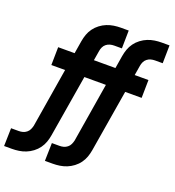

<svg xmlns="http://www.w3.org/2000/svg" viewBox="-184 -863 1099 1207"><g transform="rotate(20 365.5 -260.0)"><path d="M-19 215 -16 95H35Q49 95 62 91.5Q75 88 86.5 79Q98 70 104 57Q110 44 113 31L178 -365H86L88 -485H198L212 -570Q216 -594 224 -616.5Q232 -639 246.5 -659Q261 -679 281.5 -694.5Q302 -710 324.5 -719Q347 -728 370.5 -731.5Q394 -735 417 -735H469L467 -615H416Q402 -615 388.5 -611.5Q375 -608 363.5 -599Q352 -590 346 -577Q340 -564 338 -551L327 -485H471L485 -570Q489 -594 497 -616.5Q505 -639 519.5 -659Q534 -679 554.5 -694.5Q575 -710 597.5 -719Q620 -728 643.5 -731.5Q667 -735 690 -735H742L740 -615H689Q675 -615 661.5 -611.5Q648 -608 636.5 -599Q625 -590 619 -577Q613 -564 611 -551L600 -485H692L690 -365H580L511 50Q507 74 499 96.5Q491 119 476.5 139Q462 159 441.5 174.5Q421 190 398.5 199Q376 208 352.5 211.5Q329 215 306 215H254L257 95H308Q322 95 335 91.5Q348 88 359.5 79Q371 70 377 57Q383 44 386 31L451 -365H307L238 50Q234 74 226 96.5Q218 119 203.5 139Q189 159 168.5 174.5Q148 190 125.5 199Q103 208 79.5 211.5Q56 215 33 215Z"/></g></svg>

Font: Iosevka Etoile Heavy
Style: Italic
Weight: 900
Italic angle: -9°
Designer: Belleve Invis
Foundry: Belleve Invis
Version: Version 22.1.2; ttfautohint (v1.8.4)